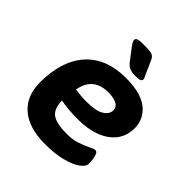

<svg xmlns="http://www.w3.org/2000/svg" viewBox="-197 -852 994 994"><g transform="rotate(45 300.0 -355.0)"><path d="M289 8Q172 8 108.5 -46Q45 -100 45 -200Q45 -358 122.5 -444.5Q200 -531 343 -531Q411 -531 454 -516Q497 -501 519.5 -477.5Q542 -454 551 -428.5Q560 -403 560 -382Q560 -321 528 -281.5Q496 -242 442 -222.5Q388 -203 322 -203Q280 -203 248.5 -206Q217 -209 192 -214Q193 -154 224.5 -131.5Q256 -109 333 -109Q375 -109 408.5 -120.5Q442 -132 464.5 -143.5Q487 -155 496 -155Q507 -155 512.5 -141Q518 -127 520 -109.5Q522 -92 522 -81Q522 -60 493.5 -39.5Q465 -19 413 -5.5Q361 8 289 8ZM283 -299Q355 -299 385.5 -318.5Q416 -338 416 -365Q416 -391 392.5 -402.5Q369 -414 333 -414Q222 -414 203 -306Q218 -303 241 -301Q264 -299 283 -299ZM371 -572Q348 -572 331 -578Q314 -584 300 -602L252 -665Q246 -673 240 -682Q234 -691 234 -699Q234 -710 245.5 -714Q257 -718 289 -718Q320 -718 335.5 -715.5Q351 -713 358.5 -706Q366 -699 371 -687L403 -615Q408 -605 410.5 -599.5Q413 -594 413 -589Q413 -581 404.5 -576.5Q396 -572 371 -572Z"/></g></svg>

Font: Asap Semi Expanded Semi Expanded Regular
Style: Bold Italic
Weight: 700
Width: 6
Italic angle: -6°
Designer: Pablo Cosgaya
Foundry: Omnibus-Type
Version: Version 3.001; ttfautohint (v1.8.4.7-5d5b)